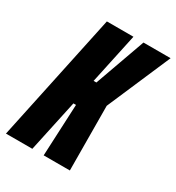

<svg xmlns="http://www.w3.org/2000/svg" viewBox="-183 -791 822 895"><g transform="rotate(30 228.5 -344.0)"><path d="M-16 0 130 -688H273L215 -417H230L327 -688H473L326 -347L328 0H187L200 -279H186L126 0Z"/></g></svg>

Font: Saira ExtraCondensed Black
Style: Italic
Weight: 900
Width: 2
Italic angle: -12°
Designer: Hector Gatti with collaboration of the Omnibus-Type team
Foundry: Omnibus-Type
Version: Version 1.101